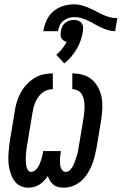

<svg xmlns="http://www.w3.org/2000/svg" viewBox="-20 -859 562 887"><path d="M274 8Q261 8 248.5 5Q236 2 227 -5.5Q218 -13 211.5 -23.5Q205 -34 201 -46Q193 -34 183.5 -24Q174 -14 162.5 -6.5Q151 1 137.5 4.5Q124 8 111 8Q93 8 77.5 1.5Q62 -5 51.5 -17Q41 -29 34.5 -44.5Q28 -60 24 -77Q20 -94 19 -111Q18 -128 19 -146Q20 -164 22 -181.5Q24 -199 27 -217L48 -344Q51 -366 57.5 -387.5Q64 -409 75 -429.5Q86 -450 102 -467.5Q118 -485 137.5 -497.5Q157 -510 179.5 -515Q202 -520 224 -520V-447Q211 -447 197.5 -442.5Q184 -438 173.5 -429Q163 -420 155 -408Q147 -396 142 -383.5Q137 -371 134 -358Q131 -345 129 -332L108 -205Q106 -195 104.5 -185.5Q103 -176 102 -166Q101 -156 100 -146.5Q99 -137 99 -127.5Q99 -118 99.5 -108.5Q100 -99 102 -90Q104 -81 109 -73Q114 -65 124 -65Q133 -65 141.5 -71.5Q150 -78 155 -86Q160 -94 163.5 -102.5Q167 -111 170 -120Q173 -129 175 -138Q177 -147 179 -156V-161H261V-156Q259 -147 258 -138Q257 -129 257 -120Q257 -111 257.5 -102.5Q258 -94 260.5 -85.5Q263 -77 269 -71Q275 -65 284 -65Q296 -65 305 -75Q314 -85 319 -96Q324 -107 328 -118.5Q332 -130 335.5 -141.5Q339 -153 341 -164.5Q343 -176 345 -188L366 -315Q368 -329 369.5 -343Q371 -357 370.5 -371Q370 -385 367.5 -398Q365 -411 358.5 -422.5Q352 -434 340 -440.5Q328 -447 314 -447V-520Q340 -520 364 -513Q388 -506 406 -490Q424 -474 435 -452Q446 -430 450 -405.5Q454 -381 452.5 -355Q451 -329 447 -303L426 -176Q422 -155 417 -134.5Q412 -114 403.5 -94Q395 -74 383 -55.5Q371 -37 354 -22Q337 -7 316 0.5Q295 8 274 8ZM248 -715H180Q184 -740 195 -764.5Q206 -789 226.5 -806.5Q247 -824 272.5 -831.5Q298 -839 323 -839Q342 -839 358.5 -834Q375 -829 391.5 -822Q408 -815 423 -807Q438 -799 454 -791.5Q470 -784 487 -779.5Q504 -775 522 -775L512 -715Q494 -715 478 -720Q462 -725 447 -732Q432 -739 417.5 -747.5Q403 -756 388 -763Q373 -770 357 -775Q341 -780 323 -780Q310 -780 297 -776Q284 -772 272.5 -762.5Q261 -753 255.5 -740.5Q250 -728 248 -715ZM277 -566 240 -606Q255 -618 267 -633.5Q279 -649 288 -665Q280 -667 273.5 -672Q267 -677 263.5 -683.5Q260 -690 260 -698.5Q260 -707 261 -715Q263 -726 267.5 -736Q272 -746 280.5 -753Q289 -760 300 -763.5Q311 -767 321 -767Q331 -767 341 -763.5Q351 -760 356.5 -753Q362 -746 363.5 -736Q365 -726 363 -715Q360 -694 353 -673.5Q346 -653 335 -634Q324 -615 309.5 -597.5Q295 -580 277 -566Z"/></svg>

Font: Iosevka Medium
Style: Italic
Weight: 500
Italic angle: -9°
Monospace: yes
Designer: Belleve Invis
Foundry: Belleve Invis
Version: Version 32.5.0; ttfautohint (v1.8.4)